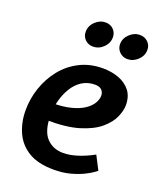

<svg xmlns="http://www.w3.org/2000/svg" viewBox="-136 -798 738 894"><g transform="rotate(20 233.0 -351.5)"><path d="M294 -510Q337 -510 373 -496.5Q409 -483 430.5 -455.5Q452 -428 452 -384Q452 -359 438 -326Q424 -293 388 -262Q352 -231 288 -211.5Q224 -192 125 -194V-277Q179 -277 218 -287Q257 -297 281.5 -313.5Q306 -330 317.5 -349.5Q329 -369 329 -387Q329 -404 318 -415Q307 -426 285 -426Q249 -426 221.5 -408.5Q194 -391 175.5 -361Q157 -331 147.5 -295Q138 -259 138 -221Q138 -145 169.5 -110.5Q201 -76 253 -76Q285 -76 323 -88Q361 -100 401 -122L436 -54Q436 -54 422.5 -44Q409 -34 383 -21Q357 -8 320.5 2Q284 12 238 12Q160 12 112.5 -17Q65 -46 43 -95.5Q21 -145 21 -204Q21 -261 39.5 -315.5Q58 -370 93 -414Q128 -458 179 -484Q230 -510 294 -510ZM287 -660.8Q287 -632 265 -610.5Q243 -589 213.7 -589Q190 -589 174.5 -604.5Q159 -620 159 -642.6Q159 -672 181.5 -693.5Q204 -715 231.7 -715Q256 -715 271.5 -699.5Q287 -684 287 -660.8ZM458 -660.8Q458 -632 435.5 -610.5Q413 -589 384.2 -589Q361 -589 345 -605Q329 -621.1 329 -643.2Q329 -672 351.5 -693.5Q374 -715 401.7 -715Q426 -715 442 -699.5Q458 -684 458 -660.8Z"/></g></svg>

Font: Rosario
Style: Italic
Weight: 400
Italic angle: -8.05°
Designer: Hector Gatti
Foundry: Omnibus Type
Version: Version 1.201